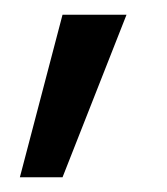

<svg xmlns="http://www.w3.org/2000/svg" viewBox="-20 -118 227 261"><path d="M7 123 65 -98H152L65 123Z"/></svg>

Font: DM Sans 12pt
Style: Regular
Weight: 400
Version: Version 4.004;gftools[0.9.30]